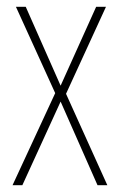

<svg xmlns="http://www.w3.org/2000/svg" viewBox="-20 -547 354 567"><path d="M143 -272 17 0H46L159 -247L268 0H297L175 -270L293 -527H264L159 -294L56 -527H27Z"/></svg>

Font: Noto Sans Khmer UI ExtraCondensed Thin
Style: Regular
Weight: 100
Width: 2
Designer: Danh Hong and the Monotype Design Team
Foundry: Monotype Imaging Inc.
Version: Version 2.002